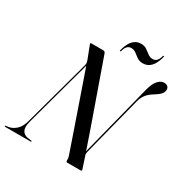

<svg xmlns="http://www.w3.org/2000/svg" viewBox="-225 -1010 1124 1165"><g transform="rotate(30 337.0 -427.0)"><path d="M84 -100.5Q73 -58.5 84 -37Q95 -15.5 122.5 -10.5L148.5 -7Q153.5 -6.5 153.5 -3.5Q153.5 0 149 0H-25.5Q-34 0 -34 -3Q-34 -7 -28 -7.5L-8.5 -10Q18 -15 41.5 -36.8Q65 -58.5 76.5 -102.5L203.5 -567Q206 -577 204.5 -585Q203 -593 200 -601.5L165 -692Q162.5 -700 170 -700H253.5Q260 -700 264.2 -696.8Q268.5 -693.5 272 -682.5Q306 -585.5 333 -509.2Q360 -433 382.8 -368.5Q405.5 -304 426.8 -243.5Q448 -183 470 -117.5L598.5 -623Q611 -671 631 -692.8Q651 -714.5 673.5 -714.5Q689.5 -714.5 698.5 -706Q707.5 -697.5 707.5 -684.5Q707 -667.5 695 -653.5Q683 -639.5 654.5 -622Q625 -604.5 608.2 -583Q591.5 -561.5 584 -529.5L478.5 -117Q476.5 -109.5 476.5 -103.5Q476.5 -97.5 481 -85.5L506 -10Q508.5 0 501 0H406Q396.5 0 397.5 -13Q398 -21.5 397.2 -26.8Q396.5 -32 393.5 -41Q370 -109.5 340.5 -195.2Q311 -281 278 -375.8Q245 -470.5 211.5 -567ZM500.5 -751Q476.5 -751 460.2 -762.5Q444 -774 429.2 -785.5Q414.5 -797 395 -797Q362.5 -797 351 -752.5Q349.5 -746 345.5 -746Q341 -746 343 -752.5Q368 -849.5 434 -849.5Q458 -849.5 474.2 -838Q490.5 -826.5 505.5 -815Q520.5 -803.5 539.5 -803.5Q572 -803.5 583.5 -847.5Q585 -854 589 -854Q593.5 -854 591.5 -847.5Q567 -751 500.5 -751Z"/></g></svg>

Font: Fraunces 144pt
Style: Italic
Weight: 400
Italic angle: -16°
Version: Version 1.000;[b76b70a41]